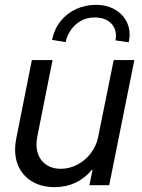

<svg xmlns="http://www.w3.org/2000/svg" viewBox="-20 -766 589 794"><path d="M431.6 0H349.6L362.8 -63.5H359.9Q299.8 7.8 206.1 7.8Q156.2 7.8 119.4 -11.7Q82.5 -31.2 62.5 -66.4Q42.5 -101.6 42.5 -147.5Q42.5 -168.9 46.9 -191.4L111.8 -517.6H197.3L133.8 -198.7Q130.9 -182.6 130.9 -168Q130.9 -138.7 143.1 -116Q155.3 -93.3 178 -80.6Q200.7 -67.9 231 -67.9Q267.1 -67.9 300 -85.2Q333 -102.5 355.7 -132.6Q378.4 -162.6 385.7 -198.7L450.2 -517.6H535.6ZM459.5 -618.2Q459.5 -651.4 436 -672.6Q412.6 -693.8 371.1 -693.8Q340.3 -693.8 315.4 -680.2Q290.5 -666.5 273.9 -643.3Q257.3 -620.1 251.5 -591.8L195.3 -601.1Q204.1 -645 230.2 -678Q256.3 -710.9 294.7 -728.5Q333 -746.1 377.4 -746.1Q417 -746.1 448.7 -730.2Q480.5 -714.4 498.3 -686Q516.1 -657.7 516.1 -622.6Q516.1 -608.9 512.2 -590.8L457.5 -599.1Q459.5 -607.4 459.5 -618.2Z"/></svg>

Font: Reddit Sans Chocolate
Style: Italic
Weight: 400
Italic angle: -11.25°
Designer: Stephen Hutchings
Version: Version 1.013